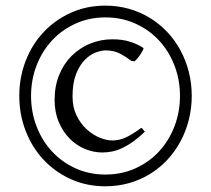

<svg xmlns="http://www.w3.org/2000/svg" viewBox="-20 -650 753 685"><path d="M497.1 -180.2Q475.1 -159.2 455.3 -145Q435.5 -130.9 417 -122.1Q398.4 -113.3 380.6 -109.6Q362.8 -106 345.2 -106Q313.5 -106 283 -118.7Q252.4 -131.3 228.5 -155.5Q204.6 -179.7 189.7 -214.6Q174.8 -249.5 174.8 -293.9Q174.8 -342.8 191.2 -382.8Q207.5 -422.9 235.8 -450.9Q264.2 -479 301.5 -494.4Q338.9 -509.8 380.9 -509.8Q418 -509.8 445.3 -500.7Q472.7 -491.7 491.2 -479Q493.2 -477.5 490 -471.2Q486.8 -464.8 481.7 -457Q476.6 -449.2 470.5 -441.9Q464.4 -434.6 460 -431.2L448.2 -433.1Q430.7 -446.8 408.7 -458.5Q386.7 -470.2 356.9 -470.2Q341.3 -470.2 320.8 -462.4Q300.3 -454.6 282 -435.8Q263.7 -417 251.2 -385.3Q238.8 -353.5 238.8 -306.2Q238.8 -267.1 253.2 -237.8Q267.6 -208.5 289.3 -188.7Q311 -168.9 335.7 -158.9Q360.4 -148.9 380.9 -148.9Q391.6 -148.9 401.9 -150.9Q412.1 -152.8 424.3 -157.7Q436.5 -162.6 450.9 -171.4Q465.3 -180.2 483.9 -193.8Q487.8 -192.4 491.2 -187Q494.6 -181.6 497.1 -180.2ZM622.1 -308.1Q622.1 -365.7 602.3 -416.7Q582.5 -467.8 547.1 -505.9Q511.7 -543.9 462.9 -565.9Q414.1 -587.9 356 -587.9Q298.3 -587.9 249.8 -565.9Q201.2 -543.9 165.8 -505.9Q130.4 -467.8 110.6 -416.7Q90.8 -365.7 90.8 -308.1Q90.8 -250 110.6 -198.7Q130.4 -147.5 165.8 -109.4Q201.2 -71.3 249.8 -49.3Q298.3 -27.3 356 -27.3Q414.1 -27.3 462.9 -49.3Q511.7 -71.3 547.1 -109.4Q582.5 -147.5 602.3 -198.7Q622.1 -250 622.1 -308.1ZM664.1 -308.1Q664.1 -263.7 653.6 -222.4Q643.1 -181.2 623.8 -145.3Q604.5 -109.4 576.9 -79.8Q549.3 -50.3 515.1 -29.3Q481 -8.3 440.7 3.2Q400.4 14.6 356 14.6Q289.1 14.6 232.9 -10.7Q176.8 -36.1 135.7 -79.8Q94.7 -123.5 71.8 -182.4Q48.8 -241.2 48.8 -308.1Q48.8 -374.5 71.8 -433.3Q94.7 -492.2 135.7 -535.6Q176.8 -579.1 232.9 -604.5Q289.1 -629.9 356 -629.9Q400.4 -629.9 440.7 -618.4Q481 -606.9 515.1 -585.9Q549.3 -564.9 576.9 -535.6Q604.5 -506.3 623.8 -470.5Q643.1 -434.6 653.6 -393.6Q664.1 -352.5 664.1 -308.1Z"/></svg>

Font: Gentium Kaktovik
Style: Regular
Weight: 400
Designer: J. Victor Gaultney and Annie Olsen
Foundry: SIL International
Version: Version 1.102; 2013; Maintenance release